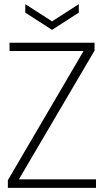

<svg xmlns="http://www.w3.org/2000/svg" viewBox="-20 -906 502 926"><path d="M18 0V-37L383 -660H26V-700H436V-662L71 -41H443V0ZM231 -762 102 -845V-886L231 -803L360 -886V-845Z"/></svg>

Font: DM Sans 36pt ExtraLight
Style: Regular
Weight: 250
Designer: Colophon Foundry, Jonny Pinhorn
Foundry: Colophon Foundry
Version: Version 4.004;gftools[0.9.30]